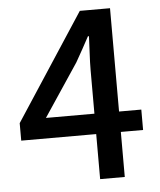

<svg xmlns="http://www.w3.org/2000/svg" viewBox="-48 -679 602 722"><g transform="rotate(-5 252.5 -318.5)"><path d="M301 0V-412Q301 -438 303 -475.5Q305 -513 306 -539H302Q290 -516 277 -493Q264 -470 250 -445L118 -247H478V-170H18V-236L280 -637H394V0Z"/></g></svg>

Font: Source Sans 3 ExtraLight Medium
Style: Regular
Weight: 500
Version: Version 3.052;hotconv 1.1.0;makeotfexe 2.6.0